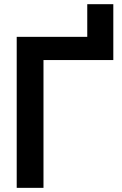

<svg xmlns="http://www.w3.org/2000/svg" viewBox="-20 -905 588 925"><path d="M525.9 -727.5V-615.7H189.5V0H60.5V-727.5H400.4V-884.8H525.9Z"/></svg>

Font: Inter Display SemiBold
Style: Regular
Weight: 600
Designer: Rasmus Andersson
Foundry: rsms
Version: Version 4.001;git-9221beed3